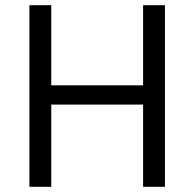

<svg xmlns="http://www.w3.org/2000/svg" viewBox="-20 -718 747 738"><path d="M530 -316H177V0H93V-698H177V-390H530V-698H614V0H530Z"/></svg>

Font: IBM Plex Sans KR
Style: Regular
Weight: 400
Designer: Mike Abbink; Paul van der Laan; Pieter van Rosmalen; Wujin Sim; Chorong Kim; Dohee Lee;
Foundry: Sandoll Inc.
Version: Version 1.000